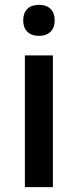

<svg xmlns="http://www.w3.org/2000/svg" viewBox="-20 -767 319 787"><path d="M196.8 0H82V-540H196.8ZM75.2 -683.1Q75.2 -713.9 92 -730.5Q108.9 -747.1 140.1 -747.1Q170.4 -747.1 187.3 -730.5Q204.1 -713.9 204.1 -683.1Q204.1 -653.8 187.3 -637Q170.4 -620.1 140.1 -620.1Q108.9 -620.1 92 -637Q75.2 -653.8 75.2 -683.1Z"/></svg>

Font: f41947593470240   
Style: Regular
Weight: 600
Foundry: Ascender Corporation
Version: Version 1.10